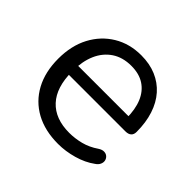

<svg xmlns="http://www.w3.org/2000/svg" viewBox="-127 -641 796 796"><g transform="rotate(45 271.0 -243.0)"><path d="M300.3 8.9Q223.1 8.9 167.3 -21.5Q111.6 -52 81.2 -108.2Q50.8 -164.4 50.8 -241.9Q50.8 -317.9 80.7 -374.6Q110.7 -431.3 163.5 -463.3Q216.3 -495.3 284.7 -495.3Q334 -495.3 372.9 -478.8Q411.7 -462.3 439.1 -431.4Q466.5 -400.5 480.9 -356.3Q495.4 -312.1 495.4 -256.7Q495.4 -241.4 486.6 -233.5Q477.8 -225.5 461.2 -225.5H112.6V-279H442.4L425.8 -265.6Q425.8 -319.5 410 -357.2Q394.1 -394.8 363.3 -415Q332.5 -435.2 286.5 -435.2Q236 -435.2 200.7 -411.5Q165.4 -387.7 147.2 -346.1Q129.1 -304.5 129.1 -249.7V-243.8Q129.1 -152.2 173.4 -104.3Q217.7 -56.4 300.2 -56.4Q333.6 -56.4 367.4 -65Q401.2 -73.6 432.9 -95.4Q446.5 -104.3 458 -103.8Q469.4 -103.4 476.8 -96.8Q484.2 -90.3 486.5 -80.5Q488.7 -70.8 484.1 -60.1Q479.6 -49.3 466.9 -41Q434 -16.8 388.8 -3.9Q343.5 8.9 300.3 8.9Z"/></g></svg>

Font: Nunito ExtraLight
Style: Regular
Weight: 200
Designer: Vernon Adams
Foundry: Vernon Adams
Version: Version 3.602